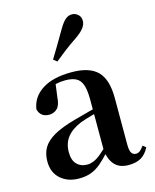

<svg xmlns="http://www.w3.org/2000/svg" viewBox="-127 -940 839 1042"><g transform="rotate(-15 292.5 -419.5)"><path d="M186.6 16.2Q124.2 16.2 83.8 -19.4Q43.3 -54.9 43.3 -117.6Q43.3 -161.2 62 -193.6Q80.7 -226.1 125.1 -251.5Q169.6 -277 245.4 -297.9Q284.8 -309.4 334.4 -322Q384 -334.6 424 -344.4V-318.9Q384 -308.9 344 -297.6Q303.9 -286.4 277.1 -276.7Q223.3 -254.9 196.1 -220.6Q168.8 -186.4 168.8 -135.9Q168.8 -90.4 191.1 -67.9Q213.3 -45.3 250 -45.3Q266.3 -45.3 284.7 -52.6Q303.1 -59.9 327.4 -79.7Q351.8 -99.4 385.3 -135.5L400.8 -82.4H365.7Q336.6 -50.6 311.2 -28.7Q285.7 -6.8 256.4 4.7Q227 16.2 186.6 16.2ZM466.1 15.2Q414.6 15.2 387.9 -14.2Q361.2 -43.6 354.9 -94V-96.5V-381.4Q354.9 -434.7 344.8 -464.5Q334.7 -494.3 311.6 -506.3Q288.5 -518.3 250 -518.3Q224.4 -518.3 197.3 -512.2Q170.2 -506.1 133.8 -491.2L196.1 -516.3L185.9 -439.2Q183.3 -395.9 164.6 -378Q145.8 -360.2 120.3 -360.2Q71.1 -360.2 59.2 -406.5Q68.9 -473.5 129.4 -512.7Q189.9 -551.9 295.1 -551.9Q395.4 -551.9 440.7 -505.9Q486.1 -459.8 486.1 -356.2V-94.8Q486.1 -60.3 494.8 -47Q503.6 -33.8 519.7 -33.8Q531.3 -33.8 541.3 -40.9Q551.3 -48.1 564.7 -67.2L581.9 -53.4Q564 -17.5 536.2 -1.1Q508.4 15.2 466.1 15.2ZM216.2 -643.7Q235.2 -675.4 256.1 -709.7Q277 -743.9 306.1 -794.7Q324.5 -826.1 341.2 -840.5Q357.9 -854.8 378.6 -854.8Q396.9 -854.8 412 -841.6Q427.1 -828.4 427.1 -805.7Q427.1 -786.2 412.5 -766.5Q397.9 -746.8 367 -725.6Q322.2 -695.3 292.5 -672.4Q262.8 -649.6 236.4 -627.8Z"/></g></svg>

Font: Noto Serif HK ExtraLight
Style: Regular
Weight: 200
Designer: Ryoko NISHIZUKA 西塚涼子 (kana & ideographs); Frank Grießhammer (Latin, Greek & Cyrillic); Wenlong ZHANG 张文龙 (bopomofo); San
Foundry: Adobe
Version: Version 2.002-H1;hotconv 1.1.0;makeotfexe 2.6.0